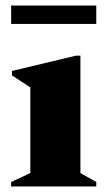

<svg xmlns="http://www.w3.org/2000/svg" viewBox="-20 -670 386 690"><path d="M20 0V-16L89 -48V-356L23 -399V-415L253 -470H269V-48L326 -16V0ZM20 -584V-650H326V-584Z"/></svg>

Font: Spectral ExtraBold
Style: Regular
Weight: 800
Designer: Jean-Baptiste Levee
Foundry: Production Type
Version: Version 2.001